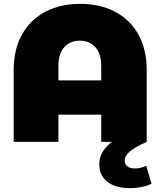

<svg xmlns="http://www.w3.org/2000/svg" viewBox="-20 -736 832 996"><path d="M741 -373V0H505V-141H283V0H51V-373Q51 -480 94.5 -557.5Q138 -635 216 -675.5Q294 -716 396 -716Q498 -716 576 -675.5Q654 -635 697.5 -557.5Q741 -480 741 -373ZM505 -319V-393Q505 -458 474.5 -491.5Q444 -525 394 -525Q344 -525 313.5 -491.5Q283 -458 283 -393V-319ZM495 117Q495 62 538.5 19Q582 -24 662 -49L741 0Q678 28 652.5 50.5Q627 73 627 97Q627 115 640.5 126.5Q654 138 680 138Q709 138 739 124L766 217Q748 227 716.5 233.5Q685 240 653 240Q579 240 537 207Q495 174 495 117Z"/></svg>

Font: Montserrat Alternates Black
Style: Regular
Weight: 900
Designer: Julieta Ulanovsky
Foundry: Julieta Ulanovsky
Version: Version 7.200